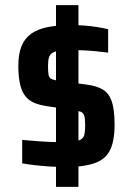

<svg xmlns="http://www.w3.org/2000/svg" viewBox="-20 -716 516 744"><path d="M230 -68Q200 -69 170.5 -71Q141 -73 114.5 -76Q88 -79 66 -83V-174Q77 -173 94 -171.5Q111 -170 131 -168.5Q151 -167 173 -166Q195 -165 216 -165Q262 -165 281.5 -170.5Q301 -176 305.5 -190Q310 -204 310 -230Q310 -256 306.5 -267.5Q303 -279 292.5 -283Q282 -287 262 -290L159 -305Q113 -312 90.5 -331Q68 -350 59.5 -382.5Q51 -415 51 -460Q51 -507 63.5 -537.5Q76 -568 101 -585.5Q126 -603 162.5 -610.5Q199 -618 247 -619Q280 -619 306 -617Q332 -615 354.5 -611.5Q377 -608 399 -603V-512Q376 -515 351 -517.5Q326 -520 302.5 -521Q279 -522 260 -522Q231 -522 213 -520Q195 -518 184.5 -512Q174 -506 170 -494Q166 -482 166 -461Q166 -436 168.5 -424.5Q171 -413 181.5 -409Q192 -405 212 -402L317 -388Q355 -383 378.5 -369Q402 -355 413 -323.5Q424 -292 424 -233Q424 -169 406 -133.5Q388 -98 346 -83.5Q304 -69 230 -68ZM197 8V-696H284V8Z"/></svg>

Font: Saira SemiCondensed SemiBold
Style: Regular
Weight: 600
Width: 4
Designer: Hector Gatti with collaboration of the Omnibus-Type team
Foundry: Omnibus-Type
Version: Version 1.101